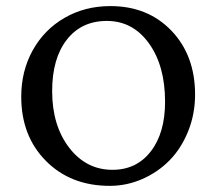

<svg xmlns="http://www.w3.org/2000/svg" viewBox="-20 -602 710 631"><path d="M340.8 8.8Q212.4 8.8 131.1 -73Q49.8 -154.8 49.8 -284.2Q49.8 -368.7 87.6 -436.8Q125.5 -504.9 192.4 -543.5Q259.3 -582 342.8 -582Q465.8 -582 543.5 -501Q621.1 -419.9 621.1 -291Q621.1 -227.1 598.4 -170.7Q575.7 -114.3 537.4 -75.2Q499 -36.1 447.8 -13.7Q396.5 8.8 340.8 8.8ZM349.6 -43.9Q428.7 -43.9 475.6 -104.5Q522.5 -165 522.5 -267.6Q522.5 -385.7 469.5 -459.5Q416.5 -533.2 331.1 -533.2Q247.6 -533.2 199.5 -471.4Q151.4 -409.7 151.4 -302.7Q151.4 -189.5 207.3 -116.7Q263.2 -43.9 349.6 -43.9Z"/></svg>

Font: Crimson Pro
Style: Regular
Weight: 400
Designer: Jacques Le Bailly
Foundry: Baron von Fonthausen
Version: Version 1.003